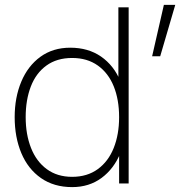

<svg xmlns="http://www.w3.org/2000/svg" viewBox="-20 -750 736 785"><path d="M40 -271Q40 -351.5 67 -416Q94 -480.5 145.2 -517.8Q196.5 -555 267 -555Q340.5 -555 393 -518.8Q445.5 -482.5 472.2 -418.2Q499 -354 499 -271Q499 -189.5 472.5 -124.8Q446 -60 395.2 -22.5Q344.5 15 275 15Q200.5 15 147.5 -22Q94.5 -59 67.2 -124Q40 -189 40 -271ZM467 -271Q467 -342.5 445 -397Q423 -451.5 379.8 -482.2Q336.5 -513 275 -513Q212.5 -513 169.8 -482Q127 -451 106 -396.2Q85 -341.5 85 -271Q85 -200.5 106.8 -145.2Q128.5 -90 171.2 -58.5Q214 -27 275 -27Q336.5 -27 379.8 -58.5Q423 -90 445 -145.2Q467 -200.5 467 -271ZM467 -425H464V-720H506V0H467ZM696.5 -730 635 -520H602L650 -730Z"/></svg>

Font: Tap Sans
Style: Regular
Weight: 400
Designer: Tap Payments
Foundry: Tap Payments
Version: Version 1.001;Glyphs 3.1.2 (3151)